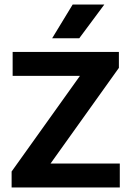

<svg xmlns="http://www.w3.org/2000/svg" viewBox="-20 -823 578 843"><path d="M31 0V-70L347.5 -513L349.5 -490H35.5V-595H502V-525L185.5 -82L183 -105H506V0ZM209 -655 299 -803H438L328 -655Z"/></svg>

Font: Encode Sans SC SemiBold
Style: Regular
Weight: 600
Version: Version 3.002